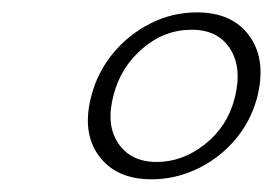

<svg xmlns="http://www.w3.org/2000/svg" viewBox="-20 -732 441 310"><path d="M298 -712Q356 -712 383.5 -672.8Q411 -633.5 394.5 -572Q383.5 -533.5 357.8 -504.2Q332 -475 297.2 -458.8Q262.5 -442.5 224.5 -442.5Q167 -442.5 139.2 -481Q111.5 -519.5 128 -579Q138 -616.5 163 -646.5Q188 -676.5 223 -694.2Q258 -712 298 -712ZM289.5 -684Q245.5 -684 210.2 -653.8Q175 -623.5 163.5 -579Q150.5 -531 170.8 -500.8Q191 -470.5 233 -470.5Q274.5 -470.5 310.5 -498.8Q346.5 -527 358.5 -572Q371.5 -621 352 -652.5Q332.5 -684 289.5 -684Z"/></svg>

Font: Fraunces 72pt SemiBold
Style: Italic
Weight: 600
Italic angle: -16°
Version: Version 1.000;[b76b70a41]